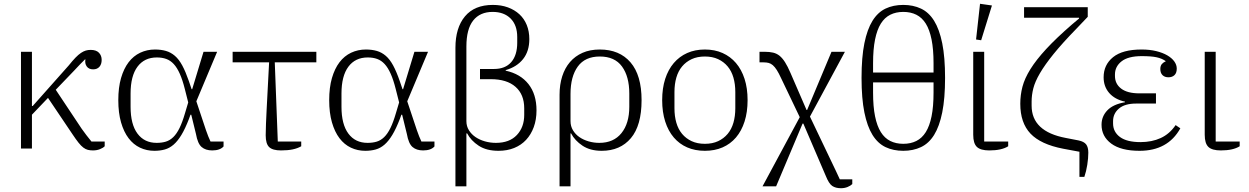

<svg xmlns="http://www.w3.org/2000/svg" viewBox="-20 -786 6608 1016"><path d="M91 -512H149V-225H153L344 -440Q364 -465 379.5 -481Q395 -497 408.5 -506Q422 -515 434 -518.5Q446 -522 460 -522Q489 -522 503.5 -507Q518 -492 518 -469Q518 -446 506 -432.5Q494 -419 473 -419Q450 -419 439 -434.5Q428 -450 432 -471L430 -472Q419 -461 404 -446Q389 -431 372 -412L275 -311L412 -105Q422 -91 437 -71Q452 -51 464 -37H534V-12Q525 -3 508.5 3.5Q492 10 472 10Q457 10 445 7Q433 4 421 -5Q409 -14 395.5 -31Q382 -48 364 -75L234 -268L149 -179V0H91Z M1163 -11Q1144 10 1103 10Q1068 10 1047 -8Q1026 -26 1017 -77L992 -179H988L980 -157Q960 -105 940 -72Q920 -39 898.5 -20.5Q877 -2 852 5Q827 12 797 12Q756 12 721 -4.5Q686 -21 660.5 -54.5Q635 -88 620.5 -138.5Q606 -189 606 -256Q606 -323 620.5 -373Q635 -423 660.5 -456.5Q686 -490 722 -507Q758 -524 800 -524Q832 -524 858 -516.5Q884 -509 905.5 -490.5Q927 -472 944.5 -439.5Q962 -407 979 -358L994 -314H997L1057 -512H1129L1019 -250L1070 -97Q1076 -80 1082 -64.5Q1088 -49 1094 -37H1163ZM958 -315Q946 -363 931.5 -395.5Q917 -428 899.5 -447Q882 -466 860 -474Q838 -482 810 -482Q744 -482 707.5 -433Q671 -384 671 -291V-221Q671 -128 707.5 -79Q744 -30 809 -30Q836 -30 857.5 -36.5Q879 -43 897 -60.5Q915 -78 930 -108.5Q945 -139 959 -187L976 -244Z M1574 -12Q1555 -1 1529 4.5Q1503 10 1467 10Q1423 10 1404.5 -7.5Q1386 -25 1386 -70Q1386 -93 1387.5 -131.5Q1389 -170 1391 -207L1404 -456H1211V-512H1654V-456H1434L1450 -37H1574Z M2279 -11Q2260 10 2219 10Q2184 10 2163 -8Q2142 -26 2133 -77L2108 -179H2104L2096 -157Q2076 -105 2056 -72Q2036 -39 2014.5 -20.5Q1993 -2 1968 5Q1943 12 1913 12Q1872 12 1837 -4.5Q1802 -21 1776.5 -54.5Q1751 -88 1736.5 -138.5Q1722 -189 1722 -256Q1722 -323 1736.5 -373Q1751 -423 1776.5 -456.5Q1802 -490 1838 -507Q1874 -524 1916 -524Q1948 -524 1974 -516.5Q2000 -509 2021.5 -490.5Q2043 -472 2060.5 -439.5Q2078 -407 2095 -358L2110 -314H2113L2173 -512H2245L2135 -250L2186 -97Q2192 -80 2198 -64.5Q2204 -49 2210 -37H2279ZM2074 -315Q2062 -363 2047.5 -395.5Q2033 -428 2015.5 -447Q1998 -466 1976 -474Q1954 -482 1926 -482Q1860 -482 1823.5 -433Q1787 -384 1787 -291V-221Q1787 -128 1823.5 -79Q1860 -30 1925 -30Q1952 -30 1973.5 -36.5Q1995 -43 2013 -60.5Q2031 -78 2046 -108.5Q2061 -139 2075 -187L2092 -244Z M2604 -30Q2676 -30 2715 -71.5Q2754 -113 2754 -178V-213Q2754 -286 2708 -326.5Q2662 -367 2577 -367H2520V-421H2594Q2654 -421 2685.5 -457.5Q2717 -494 2717 -560V-590Q2717 -653 2682 -688Q2647 -723 2587 -723Q2520 -723 2484 -677.5Q2448 -632 2448 -540V-145Q2448 -118 2461.5 -96.5Q2475 -75 2496.5 -60.5Q2518 -46 2546 -38Q2574 -30 2604 -30ZM2390 -533Q2390 -639 2440.5 -699.5Q2491 -760 2588 -760Q2632 -760 2667.5 -747Q2703 -734 2728.5 -710.5Q2754 -687 2767.5 -653.5Q2781 -620 2781 -579Q2781 -515 2748 -473.5Q2715 -432 2656 -415V-412Q2734 -395 2776.5 -341Q2819 -287 2819 -202Q2819 -153 2804.5 -113.5Q2790 -74 2764 -46Q2738 -18 2701 -3Q2664 12 2618 12Q2554 12 2513 -15Q2472 -42 2452 -80H2448V200H2390Z M2941 -285Q2941 -338 2955 -382Q2969 -426 2996 -457.5Q3023 -489 3062.5 -506.5Q3102 -524 3154 -524Q3258 -524 3316.5 -456Q3375 -388 3375 -256Q3375 -122 3318.5 -55Q3262 12 3164 12Q3103 12 3062.5 -15Q3022 -42 3002 -80H2999V200H2941ZM3151 -30Q3227 -30 3268.5 -81.5Q3310 -133 3310 -221V-291Q3310 -381 3271.5 -434Q3233 -487 3154 -487Q3076 -487 3037.5 -434Q2999 -381 2999 -289V-145Q2999 -118 3012 -96.5Q3025 -75 3046 -60.5Q3067 -46 3094.5 -38Q3122 -30 3151 -30Z M3710 -25Q3750 -25 3780 -39Q3810 -53 3830.5 -77.5Q3851 -102 3861 -136.5Q3871 -171 3871 -213V-299Q3871 -341 3861 -375.5Q3851 -410 3830.5 -434.5Q3810 -459 3780 -473Q3750 -487 3710 -487Q3670 -487 3640 -473Q3610 -459 3589.5 -434.5Q3569 -410 3559 -375.5Q3549 -341 3549 -299V-213Q3549 -171 3559 -136.5Q3569 -102 3589.5 -77.5Q3610 -53 3640 -39Q3670 -25 3710 -25ZM3710 12Q3658 12 3616.5 -6Q3575 -24 3545.5 -58.5Q3516 -93 3500 -143Q3484 -193 3484 -256Q3484 -319 3500 -368.5Q3516 -418 3545.5 -452.5Q3575 -487 3616.5 -505.5Q3658 -524 3710 -524Q3762 -524 3803.5 -505.5Q3845 -487 3874.5 -452.5Q3904 -418 3920 -368.5Q3936 -319 3936 -256Q3936 -193 3920 -143Q3904 -93 3874.5 -58.5Q3845 -24 3803.5 -6Q3762 12 3710 12Z M4212 -166 4113 -373Q4101 -399 4090.5 -415.5Q4080 -432 4069.5 -441Q4059 -450 4047.5 -453Q4036 -456 4021 -456H3999V-512H4026Q4052 -512 4071 -507.5Q4090 -503 4105 -491Q4120 -479 4134 -457Q4148 -435 4163 -400L4248 -204H4251L4380 -512H4451L4266 -169L4404 120Q4409 130 4414 141.5Q4419 153 4424 163H4490V188Q4481 197 4465 203.5Q4449 210 4430 210Q4402 210 4384 198Q4366 186 4349 143L4231 -132H4227L4087 200H4015Z M4760 12Q4707 12 4666 -7.5Q4625 -27 4597 -72Q4569 -117 4554 -191Q4539 -265 4539 -374Q4539 -483 4554 -557Q4569 -631 4597 -676Q4625 -721 4666 -740.5Q4707 -760 4760 -760Q4812 -760 4853.5 -740.5Q4895 -721 4923 -676Q4951 -631 4966 -557Q4981 -483 4981 -374Q4981 -265 4966 -191Q4951 -117 4923 -72Q4895 -27 4853.5 -7.5Q4812 12 4760 12ZM4760 -25Q4799 -25 4829 -40Q4859 -55 4879 -87Q4899 -119 4909.5 -170.5Q4920 -222 4920 -296V-350H4600V-296Q4600 -222 4610.5 -170.5Q4621 -119 4641 -87Q4661 -55 4691 -40Q4721 -25 4760 -25ZM4600 -402H4920V-452Q4920 -525 4909.5 -577Q4899 -629 4879 -661Q4859 -693 4829 -708Q4799 -723 4760 -723Q4721 -723 4691 -708Q4661 -693 4641 -661Q4621 -629 4610.5 -577Q4600 -525 4600 -452Z M5188 -512V-37H5315V-12Q5280 10 5215 10Q5169 10 5149.5 -8.5Q5130 -27 5130 -73V-512ZM5145 -577 5166 -766 5229 -757 5172 -573Z M5692 17 5606 1Q5487 -22 5433 -79Q5379 -136 5379 -237Q5379 -283 5390.5 -327Q5402 -371 5432.5 -420Q5463 -469 5516 -526.5Q5569 -584 5652 -656L5690 -688V-692H5399V-748H5736V-697L5676 -634Q5601 -557 5555 -500Q5509 -443 5483 -398.5Q5457 -354 5448 -318.5Q5439 -283 5439 -249V-227Q5439 -90 5620 -56L5687 -43Q5716 -37 5727.5 -22Q5739 -7 5739 22Q5739 51 5733.5 86Q5728 121 5718 150H5692Z M6010 12Q5912 12 5860.5 -26Q5809 -64 5809 -126Q5809 -170 5839.5 -202Q5870 -234 5933 -245V-248Q5879 -260 5849.5 -294Q5820 -328 5820 -377Q5820 -443 5870 -483.5Q5920 -524 6021 -524Q6064 -524 6098.5 -515.5Q6133 -507 6157 -493Q6181 -479 6194 -461Q6207 -443 6207 -423Q6207 -400 6195 -388.5Q6183 -377 6163 -377Q6143 -377 6131.5 -388.5Q6120 -400 6120 -421Q6120 -438 6128.5 -447.5Q6137 -457 6148 -461V-463Q6128 -477 6100 -483Q6072 -489 6022 -489Q5950 -489 5915 -461.5Q5880 -434 5880 -392V-384Q5880 -342 5913 -317Q5946 -292 6009 -292H6097V-238H5992Q5932 -238 5901 -211.5Q5870 -185 5870 -145V-133Q5870 -88 5906.5 -61Q5943 -34 6015 -34Q6075 -34 6122 -55.5Q6169 -77 6201 -124L6226 -107Q6160 12 6010 12Z M6413 -512V-37H6540V-12Q6505 10 6440 10Q6394 10 6374.5 -8.5Q6355 -27 6355 -73V-512Z"/></svg>

Font: IBM Plex Serif Light
Style: Regular
Weight: 300
Designer: Mike Abbink, Paul van der Laan, Pieter van Rosmalen
Foundry: Bold Monday
Version: Version 3.001